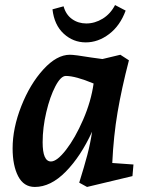

<svg xmlns="http://www.w3.org/2000/svg" viewBox="-20 -728 586 761"><path d="M30 -140Q30 -220 64.5 -307.5Q99 -395 152 -453Q205 -511 257 -511Q276 -511 342 -500L386 -494L457 -511L491 -489Q462 -377 446 -283Q430 -189 425 -82L509 -76L505 -30L325 13L294 -4Q314 -68 326 -113.5Q338 -159 345 -206Q300 -108 240.5 -47.5Q181 13 118 13Q74 13 52 -29.5Q30 -72 30 -140ZM182 -88Q206 -88 242 -134.5Q278 -181 309.5 -253.5Q341 -326 351 -397Q279 -427 241 -427Q221 -427 199.5 -386Q178 -345 163.5 -283.5Q149 -222 149 -164Q149 -88 182 -88ZM320 -560Q270 -560 232.5 -594.5Q195 -629 188 -691L232 -703Q241 -670 265.5 -652.5Q290 -635 322 -635Q356 -635 387 -654Q418 -673 436 -708L478 -686Q456 -626 412.5 -593Q369 -560 320 -560Z"/></svg>

Font: Andada Pro
Style: Bold Italic
Weight: 700
Italic angle: -7°
Designer: Carolina Giovagnoli
Foundry: Huerta Tipografica
Version: Version 3.005; ttfautohint (v1.8.4)